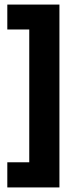

<svg xmlns="http://www.w3.org/2000/svg" viewBox="-20 -716 322 840"><path d="M240 104H108V-682H240ZM240 104H12V-6H240ZM240 -587H12V-696H240Z"/></svg>

Font: Bricolage Grotesque 72pt SemiCondensed
Style: Bold
Weight: 700
Width: 4
Designer: Mathieu Triay
Foundry: Atelier Triay
Version: Version 1.001;gftools[0.9.33.dev8+g029e19f]